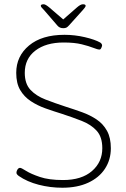

<svg xmlns="http://www.w3.org/2000/svg" viewBox="-20 -874 590 899"><path d="M272 5Q215 5 161 -9Q107 -23 68 -50Q57 -58 57 -65Q57 -73 62 -80.5Q67 -88 74 -88Q80 -88 102 -74Q124 -60 166.5 -45.5Q209 -31 275 -31Q362 -31 410.5 -73Q459 -115 459 -180Q459 -233 432.5 -262Q406 -291 362.5 -308Q319 -325 270 -341Q231 -353 193 -366.5Q155 -380 124 -400.5Q93 -421 74.5 -452.5Q56 -484 56 -533Q56 -611 116 -661Q176 -711 282 -711Q330 -711 377 -700Q424 -689 449 -675Q458 -669 458 -661Q458 -658 454.5 -650Q451 -642 446 -642Q437 -642 417 -650Q397 -658 363 -666.5Q329 -675 278 -675Q195 -675 145.5 -637Q96 -599 96 -533Q96 -482 122.5 -453.5Q149 -425 193 -408Q237 -391 289 -374Q327 -362 364.5 -348.5Q402 -335 432.5 -314.5Q463 -294 481 -261.5Q499 -229 499 -180Q499 -126 471.5 -84Q444 -42 393 -18.5Q342 5 272 5ZM368 -854Q381 -854 381 -847Q381 -843 376.5 -837.5Q372 -832 367 -826L304 -756Q296 -747 290.5 -744.5Q285 -742 276 -742Q259 -742 249 -754L186 -827Q181 -832 176 -837.5Q171 -843 171 -847Q171 -851 175 -852.5Q179 -854 185 -854Q193 -854 211 -839L276 -783L340 -839Q357 -854 368 -854Z"/></svg>

Font: Asap Semi Expanded Thin
Style: Regular
Weight: 100
Width: 6
Designer: Pablo Cosgaya
Foundry: Omnibus-Type
Version: Version 3.001; ttfautohint (v1.8.4.7-5d5b)